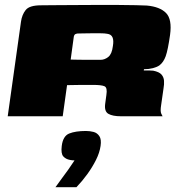

<svg xmlns="http://www.w3.org/2000/svg" viewBox="-20 -482 756 796"><path d="M333 -130Q333 -130 319.5 -130Q306 -130 288.5 -129.5Q271 -129 258 -129L240 0H12L67 -392Q71 -421 86.5 -440.5Q102 -460 150 -460Q165 -460 199.5 -460.5Q234 -461 279 -461Q324 -461 373 -461.5Q422 -462 466.5 -461.5Q511 -461 544 -460.5Q577 -460 589 -459Q643 -454 668.5 -428Q694 -402 685 -337Q676 -274 667 -249Q658 -224 641 -211Q631 -204 614 -199.5Q597 -195 577 -195L576 -190Q585 -190 596 -190Q607 -190 615 -189Q640 -184 649.5 -173Q659 -162 660 -147Q661 -132 658 -116L648 -46Q644 -21 648.5 -11Q653 -1 654 0H481Q447 0 429.5 -10Q412 -20 416 -51L421 -88Q426 -119 413 -124.5Q400 -130 366 -130ZM273 -235Q280 -235 297 -234.5Q314 -234 334.5 -234Q355 -234 372.5 -234Q390 -234 397 -234Q414 -234 429 -246Q444 -258 448 -291Q452 -314 446.5 -327Q441 -340 424 -342Q414 -344 396 -344Q378 -344 358.5 -344Q339 -344 323 -343.5Q307 -343 300 -343Q299 -343 293.5 -341Q288 -339 286 -330ZM210 294Q227 270 239 254Q251 238 262.5 222Q274 206 289 183Q285 183 279.5 182.5Q274 182 270 181Q253 178 242.5 166.5Q232 155 236 123Q241 82 267 71.5Q293 61 336 61Q353 61 368 65Q383 69 392 82.5Q401 96 397 123Q393 151 378 181Q363 211 342 240Q321 269 297 294Z"/></svg>

Font: Genos Black
Style: Italic
Weight: 900
Italic angle: -8°
Version: Version 1.010